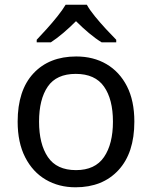

<svg xmlns="http://www.w3.org/2000/svg" viewBox="-20 -786 645 816"><path d="M551 -269Q551 -136 483.5 -63Q416 10 301 10Q230 10 174.5 -22.5Q119 -55 87 -117.5Q55 -180 55 -269Q55 -402 122 -474Q189 -546 304 -546Q377 -546 432.5 -513.5Q488 -481 519.5 -419.5Q551 -358 551 -269ZM146 -269Q146 -174 183.5 -118.5Q221 -63 303 -63Q384 -63 422 -118.5Q460 -174 460 -269Q460 -364 422 -418Q384 -472 302 -472Q220 -472 183 -418Q146 -364 146 -269ZM349 -766Q361 -744 383.5 -716.5Q406 -689 430.5 -662.5Q455 -636 474 -617V-606H412Q386 -622 358 -645.5Q330 -669 303 -696Q276 -669 249 -646Q222 -623 196 -606H136V-617Q155 -637 178.5 -663Q202 -689 224 -716.5Q246 -744 259 -766Z"/></svg>

Font: Noto IKEA Latin
Style: Regular
Weight: 400
Designer: Monotype Design Team
Foundry: Monotype Imaging Inc.
Version: Version 1.0